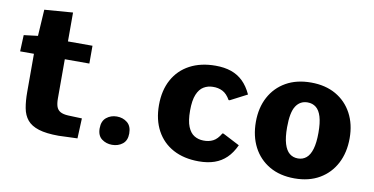

<svg xmlns="http://www.w3.org/2000/svg" viewBox="-69 -883 2108 1083"><g transform="rotate(10 984.5 -341.5)"><path d="M312 4.9Q240.2 4.9 196.8 -8.8Q153.3 -22.5 131.1 -49.3Q108.9 -76.2 101.6 -116Q94.2 -155.8 94.2 -207.5V-426.3H15.1L19 -520L99.1 -529.8L108.4 -681.2L271 -693.8V-528.3H411.6V-426.3H271V-201.2Q271 -172.9 277.3 -154.8Q283.7 -136.7 299.8 -127.7Q315.9 -118.7 344.7 -117.2Q364.7 -116.7 384.5 -115.7Q404.3 -114.7 423.8 -114.3L418.9 1Q392.1 2 365.2 2.9Q338.4 3.9 312 4.9Z M616.7 2.9Q583 2.9 557.6 -16.1Q532.2 -35.2 532.2 -76.7Q532.2 -118.7 557.4 -138.9Q582.5 -159.2 616.7 -159.2Q651.9 -159.2 676.8 -138.9Q701.7 -118.7 701.7 -76.7Q701.7 -36.6 676.8 -16.8Q651.9 2.9 616.7 2.9Z M1114.3 9.8Q1029.3 9.8 967.5 -23.4Q905.8 -56.6 872.3 -118.4Q838.9 -180.2 838.9 -264.2Q838.9 -348.6 872.6 -410.2Q906.2 -471.7 968.5 -504.9Q1030.8 -538.1 1115.7 -538.1Q1166.5 -538.1 1205.3 -524.7Q1244.1 -511.2 1273.2 -483.2Q1302.2 -455.1 1323.2 -409.7L1227.1 -359.9H1220.7Q1201.7 -393.6 1176.8 -406.2Q1151.9 -418.9 1121.1 -418Q1092.8 -418 1068.8 -403.8Q1044.9 -389.6 1031 -356Q1017.1 -322.3 1017.1 -264.2Q1017.1 -205.1 1030.8 -171.9Q1044.4 -138.7 1067.6 -124.8Q1090.8 -110.8 1119.6 -110.4Q1150.4 -109.4 1175 -121.8Q1199.7 -134.3 1219.2 -168.5H1225.6L1321.8 -118.7Q1300.8 -73.2 1271.7 -45.2Q1242.7 -17.1 1203.9 -3.7Q1165 9.8 1114.3 9.8Z M1662.6 10.7Q1579.1 10.7 1518.8 -24.4Q1458.5 -59.6 1426 -121.8Q1393.6 -184.1 1393.6 -266.1Q1393.6 -346.7 1426.3 -408Q1459 -469.2 1519.3 -503.7Q1579.6 -538.1 1662.6 -538.1Q1745.1 -538.1 1805.2 -503.7Q1865.2 -469.2 1897.9 -408Q1930.7 -346.7 1930.7 -266.1Q1930.7 -184.1 1898.2 -121.8Q1865.7 -59.6 1805.7 -24.4Q1745.6 10.7 1662.6 10.7ZM1662.6 -103.5Q1690.4 -103.5 1710.4 -120.1Q1730.5 -136.7 1741.2 -172.6Q1752 -208.5 1752 -266.1Q1752 -322.8 1741.5 -357.7Q1731 -392.6 1710.9 -408.4Q1690.9 -424.3 1662.6 -424.3Q1619.6 -424.3 1595.9 -387.9Q1572.3 -351.6 1572.3 -266.1Q1572.3 -208 1583.3 -172.1Q1594.2 -136.2 1614.3 -119.9Q1634.3 -103.5 1662.6 -103.5Z"/></g></svg>

Font: Comme ExtraBold
Style: Regular
Weight: 800
Version: Version 1.000;gftools[0.9.27]